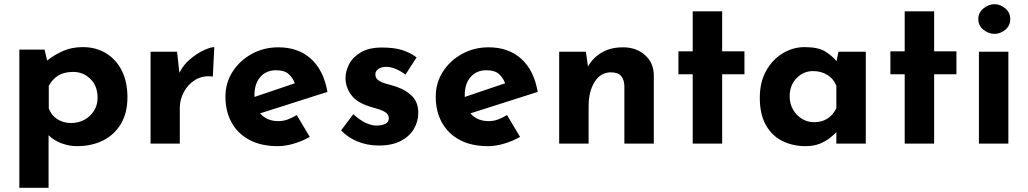

<svg xmlns="http://www.w3.org/2000/svg" viewBox="-20 -683 4887 913"><path d="M346 12Q309 12 272.5 -1.5Q236 -15 211 -40V210H72V-447H192L204 -395Q238 -422 279.5 -440.5Q321 -459 374 -459Q435 -459 483 -430.5Q531 -402 558.5 -348.5Q586 -295 586 -220Q586 -146 555 -94Q524 -42 470 -15Q416 12 346 12ZM318 -98Q352 -98 380.5 -113Q409 -128 426.5 -155.5Q444 -183 444 -218Q444 -274 410 -307.5Q376 -341 328 -341Q286 -341 258 -324.5Q230 -308 212 -275V-168Q223 -136 251.5 -117Q280 -98 318 -98Z M822 -437 833 -337Q852 -375 885 -402.5Q918 -430 950 -444.5Q982 -459 999 -459L992 -319Q943 -325 908 -303Q873 -281 854 -245Q835 -209 835 -171V0H696V-437Z M1301 12Q1221 12 1165.5 -18Q1110 -48 1081 -101Q1052 -154 1052 -223Q1052 -289 1086 -342Q1120 -395 1177 -426.5Q1234 -458 1304 -458Q1398 -458 1458.5 -403.5Q1519 -349 1537 -246L1217 -144Q1249 -107 1304 -107Q1327 -107 1348.5 -115Q1370 -123 1391 -136L1453 -32Q1418 -12 1377.5 0Q1337 12 1301 12ZM1190 -231Q1190 -226 1190 -222L1382 -287Q1373 -312 1353 -330.5Q1333 -349 1293 -349Q1246 -349 1218 -317Q1190 -285 1190 -231Z M1781 9Q1727 9 1680.5 -10Q1634 -29 1602 -63L1660 -140Q1692 -111 1719.5 -98.5Q1747 -86 1769 -86Q1795 -86 1812 -94Q1829 -102 1829 -120Q1829 -137 1815.5 -147Q1802 -157 1781 -163.5Q1760 -170 1736 -177Q1676 -196 1649.5 -232.5Q1623 -269 1623 -312Q1623 -345 1640.5 -378.5Q1658 -412 1696.5 -434.5Q1735 -457 1796 -457Q1851 -457 1889 -446Q1927 -435 1961 -410L1908 -328Q1889 -343 1865.5 -353.5Q1842 -364 1822 -365Q1795 -366 1780 -355.5Q1765 -345 1765 -331Q1764 -312 1779.5 -301Q1795 -290 1819 -284Q1843 -278 1866 -270Q1913 -254 1941 -224.5Q1969 -195 1969 -146Q1969 -106 1948.5 -70.5Q1928 -35 1886.5 -13Q1845 9 1781 9Z M2301 12Q2221 12 2165.5 -18Q2110 -48 2081 -101Q2052 -154 2052 -223Q2052 -289 2086 -342Q2120 -395 2177 -426.5Q2234 -458 2304 -458Q2398 -458 2458.5 -403.5Q2519 -349 2537 -246L2217 -144Q2249 -107 2304 -107Q2327 -107 2348.5 -115Q2370 -123 2391 -136L2453 -32Q2418 -12 2377.5 0Q2337 12 2301 12ZM2190 -231Q2190 -226 2190 -222L2382 -287Q2373 -312 2353 -330.5Q2333 -349 2293 -349Q2246 -349 2218 -317Q2190 -285 2190 -231Z M2766 -437 2776 -367Q2799 -408 2841 -433Q2883 -458 2943 -458Q3005 -458 3046.5 -421.5Q3088 -385 3089 -327V0H2949V-275Q2948 -304 2933.5 -321.5Q2919 -339 2885 -339Q2836 -339 2807.5 -293.5Q2779 -248 2779 -178V0H2639V-437Z M3274 -629H3414V-439H3520V-330H3414V0H3274V-330H3206V-439H3274Z M3811 12Q3750 12 3700.5 -12.5Q3651 -37 3622 -88Q3593 -139 3593 -218Q3593 -292 3623 -346Q3653 -400 3702 -429.5Q3751 -459 3806 -459Q3871 -459 3904.5 -438Q3938 -417 3958 -392L3967 -437H4097V0H3957V-54Q3947 -44 3927.5 -28Q3908 -12 3879 0Q3850 12 3811 12ZM3851 -102Q3924 -102 3957 -168V-275Q3945 -307 3915.5 -326Q3886 -345 3846 -345Q3801 -345 3768 -311.5Q3735 -278 3735 -225Q3735 -190 3751 -162Q3767 -134 3793.5 -118Q3820 -102 3851 -102Z M4282 -629H4422V-439H4528V-330H4422V0H4282V-330H4214V-439H4282Z M4635 -437H4775V0H4635ZM4632 -592Q4632 -623 4656.5 -643Q4681 -663 4709 -663Q4737 -663 4760.5 -643Q4784 -623 4784 -592Q4784 -561 4760.5 -541.5Q4737 -522 4709 -522Q4681 -522 4656.5 -541.5Q4632 -561 4632 -592Z"/></svg>

Font: Synthetic
Style: Bold
Weight: 700
Designer: Santiago Orozco
Foundry: Typemade
Version: Version 2.000; ttfautohint (v1.8.4.7-5d5b)